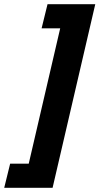

<svg xmlns="http://www.w3.org/2000/svg" viewBox="-46 -767 471 909"><path d="M203 122H-26L2 8H90L239 -633H151L179 -747H405Z"/></svg>

Font: Titillium Web
Style: Bold Italic
Weight: 700
Italic angle: -13°
Version: Version 1.001;PS 57.000;hotconv 1.0.70;makeotf.lib2.5.55311